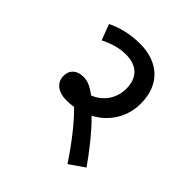

<svg xmlns="http://www.w3.org/2000/svg" viewBox="-174 -763 906 906"><g transform="rotate(45 278.5 -310.0)"><path d="M486 -40C446 -97 389 -172 330 -230C406 -270 454 -344 454 -435C454 -567 367 -632 253 -632C189 -632 133 -619 82 -594L112 -515C162 -539 197 -549 243 -549C309 -549 356 -513 356 -436C356 -366 313 -316 261 -296C221 -325 199 -333 173 -333C132 -333 103 -310 103 -269C103 -224 141 -197 191 -197C209 -197 226 -198 242 -201C294 -150 351 -78 411 12Z"/></g></svg>

Font: Noto Sans Devanagari UI Medium
Style: Regular
Weight: 500
Designer: Jelle Bosma - Monotype Design Team
Foundry: Monotype Imaging Inc.
Version: Version 2.004